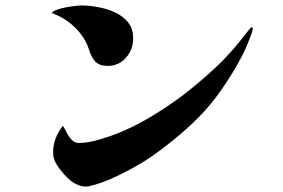

<svg xmlns="http://www.w3.org/2000/svg" viewBox="-20 -685 1040 705"><path d="M908 -579Q908 -576 906.5 -571.5Q905 -567 904 -562Q897 -543 888.5 -522.5Q880 -502 870 -482Q840 -424 798 -362.5Q756 -301 709 -254Q684 -228 648.5 -197.5Q613 -167 575.5 -138.5Q538 -110 505 -90Q454 -59 402.5 -35Q351 -11 306 -1Q303 0 299.5 0Q296 0 294 0Q281 0 268.5 -5Q256 -10 244 -18Q225 -33 208 -53.5Q191 -74 182 -92Q175 -107 175 -127Q175 -153 185 -178.5Q195 -204 211 -223Q218 -212 225.5 -197Q233 -182 244 -171Q255 -160 270 -160Q302 -160 344.5 -172.5Q387 -185 416 -197Q473 -220 532.5 -255.5Q592 -291 650 -334Q703 -375 752.5 -419.5Q802 -464 843 -512Q856 -527 868 -542.5Q880 -558 892 -573Q894 -576 898 -580.5Q902 -585 905 -585Q908 -585 908 -579ZM469 -543Q469 -503 442.5 -473Q416 -443 375 -443Q345 -443 330 -459Q315 -475 307 -502Q292 -549 254.5 -585Q217 -621 170 -637Q173 -643 187 -648.5Q201 -654 219.5 -657.5Q238 -661 254.5 -663Q271 -665 278 -665Q307 -665 340 -659Q373 -653 402.5 -639.5Q432 -626 450.5 -602.5Q469 -579 469 -543Z"/></svg>

Font: Kaisei Tokumin ExtraBold
Style: Regular
Weight: 800
Designer: Font-Kai, 金井和夫
Foundry: KAZUO KANAI
Version: Version 5.003